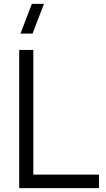

<svg xmlns="http://www.w3.org/2000/svg" viewBox="-20 -980 550 1000"><path d="M209 -960 149.5 -805H86.5L146 -960ZM153.5 -70.5H495.5V0H80V-720H153.5Z"/></svg>

Font: CCSD_manrope
Style: Regular
Weight: 400
Designer: Mikhail Sharanda
Foundry: Mikhail Sharanda
Version: Version 4.503